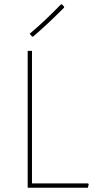

<svg xmlns="http://www.w3.org/2000/svg" viewBox="-20 -874 438 894"><path d="M389.2 0H108.9V-637.2H128.9V-20H390.1L393.1 -16.1ZM278.8 -842.8 277.8 -837.9Q238.3 -798.3 207 -769Q171.9 -736.3 133.8 -703.1L128.9 -704.1L118.2 -716.8Q151.4 -744.6 188 -778.8Q217.3 -806.2 264.2 -854L269 -853Z"/></svg>

Font: Datalegreya
Style: Gradient
Weight: 400
Designer: Figs Lab
Foundry: Figs Lab
Version: Version 1.002;PS 001.002;hotconv 1.0.70;makeotf.lib2.5.58329